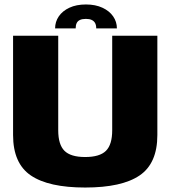

<svg xmlns="http://www.w3.org/2000/svg" viewBox="-20 -835 772 859"><path d="M361 4Q525 4 604.5 -50Q684 -104 684 -231V-675H482V-252Q482 -188 454 -160.2Q426 -132.5 361 -132.5Q296 -132.5 268.2 -160.5Q240.5 -188.5 240.5 -252V-675H38.5V-231Q38.5 -104 118 -50Q197.5 4 361 4ZM364.5 -815Q321.5 -815 290.5 -800.5Q259.5 -786 243 -761.8Q226.5 -737.5 226.5 -708H318.5Q318.5 -722 323 -731.5Q327.5 -741 337.8 -745.8Q348 -750.5 364.5 -750.5Q380 -750.5 390.2 -745.8Q400.5 -741 405.5 -731.8Q410.5 -722.5 410.5 -708H503Q503 -737.5 486.2 -761.8Q469.5 -786 438.2 -800.5Q407 -815 364.5 -815Z"/></svg>

Font: Anybody UltraCondensed Thin ExtraBold
Style: Regular
Weight: 800
Version: Version 1.111